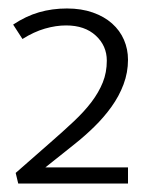

<svg xmlns="http://www.w3.org/2000/svg" viewBox="-20 -878 352 453"><path d="M136 -818Q112 -818 86 -810.5Q60 -803 33 -786L11 -820Q41 -840 72 -849Q103 -858 138 -858Q172 -858 199 -848.5Q226 -839 244.5 -822.5Q263 -806 272.5 -784Q282 -762 282 -737Q282 -707 271.5 -679Q261 -651 243 -626Q225 -601 202.5 -579Q180 -557 156 -538L87 -483H282V-445H23L17 -470L98 -541Q129 -568 154 -591.5Q179 -615 196 -637.5Q213 -660 222.5 -683.5Q232 -707 232 -735Q232 -770 206 -794Q180 -818 136 -818Z"/></svg>

Font: Ek Mukta ExtraLight
Style: Regular
Weight: 275
Designer: Girish Dalvi and Yashodeep Gholap
Foundry: Ek Type
Version: Version 2.538;PS 1.002;hotconv 16.6.51;makeotf.lib2.5.65220;